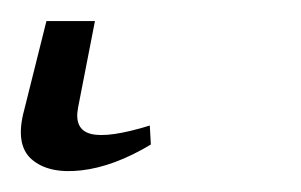

<svg xmlns="http://www.w3.org/2000/svg" viewBox="-24 36 285 182"><path d="M20 56H66L50 138Q46 159 62.5 163Q79 167 118 155L119 173Q84 194 53 197.5Q22 201 6 187Q-10 173 -1 140Z"/></svg>

Font: Piazzolla Light
Style: Italic
Weight: 300
Italic angle: -11.3°
Designer: Juan Pablo del Peral
Foundry: Huerta Tipografica
Version: Version 1.330